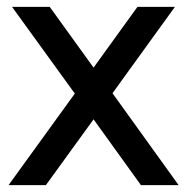

<svg xmlns="http://www.w3.org/2000/svg" viewBox="-20 -540 546 560"><path d="M391.1 0 252.9 -191.9 113.8 0H4.9L198.2 -267.1L15.1 -520H125L252.9 -342.8L380.9 -520H490.2L308.1 -268.1L501 0Z"/></svg>

Font: Aspekta 450
Style: Regular
Weight: 450
Designer: Ivo Dolenc
Version: Version 2.000